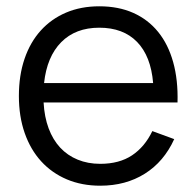

<svg xmlns="http://www.w3.org/2000/svg" viewBox="-20 -575 624 610"><path d="M298.5 -54.5Q359 -54.5 399.5 -81.5Q440 -108.5 464 -158.5L533.5 -133Q501 -61.5 440.2 -23.2Q379.5 15 298.5 15Q240 15 192.2 -5.2Q144.5 -25.5 110.8 -62.5Q77 -99.5 58.5 -152.2Q40 -205 40 -270Q40 -335.5 58 -388.2Q76 -441 109.5 -478Q143 -515 190 -535Q237 -555 295.5 -555Q356.5 -555 403.5 -534Q450.5 -513 482.5 -473.5Q514.5 -434 530.2 -377.5Q546 -321 544 -249.5H118.5Q121 -203.5 134.5 -167.2Q148 -131 171.2 -106Q194.5 -81 226.8 -67.8Q259 -54.5 298.5 -54.5ZM466.5 -311Q459.5 -396.5 415.5 -441.8Q371.5 -487 295.5 -487Q220 -487 174.5 -441Q129 -395 120 -311Z"/></svg>

Font: Vela Sans
Style: Regular
Weight: 400
Designer: Principal design: Mikhail Sharanda - project Manrope.
Design modification: Ravid Balaliev
Foundry: Mikhail Sharanda
Version: Version 1.001